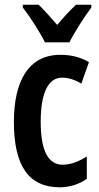

<svg xmlns="http://www.w3.org/2000/svg" viewBox="-20 -786 420 816"><path d="M171 -606H275C296 -649 339 -715 368 -754V-766H303C274 -738 254 -717 223 -680C194 -713 167 -745 144 -766H77V-754C109 -713 151 -647 171 -606ZM234 10C273 10 316 -2 349 -26V-121C314 -99 280 -86 246 -86C184 -86 153 -147 153 -269C153 -391 185 -456 244 -456C271 -456 298 -447 326 -431L358 -522C324 -542 285 -553 236 -553C100 -553 39 -439 39 -268C39 -80 103 10 234 10Z"/></svg>

Font: Noto Sans Georgian ExtraCondensed SemiBold
Style: Regular
Weight: 600
Width: 2
Designer: Monotype Design Team, Akaki Razmadze
Foundry: Google LLC
Version: Version 2.005